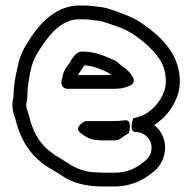

<svg xmlns="http://www.w3.org/2000/svg" viewBox="-20 -625 697 696"><path d="M282 -438H276C254 -438 239 -408 234 -400L218 -377C210 -365 208 -354 206 -343L203 -333C202 -326 200 -303 228 -303H386C394 -303 402 -303 409 -304C426 -304 437 -310 445 -312C447 -313 478 -321 459 -350C442 -376 421 -384 404 -401C402 -403 399 -405 396 -406C367 -418 329 -438 282 -438ZM372 -362C375 -360 380 -355 383 -353H262L276 -373C279 -378 282 -383 286 -388C321 -386 342 -375 372 -362ZM433 -189C418 -187 403 -186 386 -186H290C290 -186 240 -164 276 -140C287 -132 307 -117 336 -117C344 -116 348 -116 353 -116H394C405 -116 413 -119 419 -124C424 -128 431 -132 438 -137L447 -142C447 -142 462 -193 433 -189ZM332 0C291 0 257 -14 232 -30C226 -34 221 -37 216 -40L199 -51C145 -81 114 -116 93 -177C90 -190 86 -200 83 -213C80 -224 75 -233 75 -245C75 -253 79 -262 79 -271C79 -309 84 -336 91 -369C97 -398 105 -416 119 -438L137 -466C163 -502 188 -531 224 -546C238 -552 251 -555 265 -555H285C293 -555 301 -554 309 -553L323 -551H326C352 -549 370 -541 396 -532C431 -520 451 -510 476 -492C513 -465 545 -435 566 -398C581 -367 586 -330 576 -296C561 -253 525 -214 484 -202C478 -200 470 -198 463 -196C463 -196 446 -148 469 -147C508 -146 536 -115 528 -77C524 -58 515 -49 501 -38C475 -16 442 1 395 1H353C349 1 340 0 332 0ZM539 -172C579 -197 609 -236 624 -280C640 -331 630 -381 610 -422C584 -470 547 -503 506 -532C477 -555 445 -568 412 -580C389 -588 365 -599 330 -601L317 -603C307 -604 296 -605 285 -605H265C244 -605 223 -600 204 -592C155 -571 122 -533 95 -494L77 -466C60 -440 49 -411 43 -379C36 -347 29 -316 29 -275C27 -268 25 -255 25 -245C25 -229 28 -213 35 -197C38 -185 41 -173 45 -162C69 -89 111 -42 174 -7L191 3C195 6 199 8 203 11C239 37 291 51 353 51H395C455 51 499 28 532 1C554 -14 570 -39 576 -67C585 -110 569 -148 539 -172Z"/></svg>

Font: Blanket
Style: BlkOutline
Weight: 900
Foundry: Cannot Into Space Fonts
Version: Version 0.9